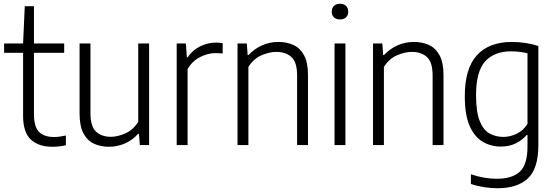

<svg xmlns="http://www.w3.org/2000/svg" viewBox="-20 -773 2962 1023"><path d="M259 9Q185.5 9 144.2 -29.5Q103 -68 103 -156.5V-491.5H2V-541.5H103L112 -740H161V-541.5H322V-491.5H161V-165.5Q161 -97 188 -70Q215 -43 268.5 -43Q295.5 -43 331 -51V1Q294.5 9 259 9Z M560 9Q515.5 9 480.2 -7.5Q445 -24 424.5 -62.8Q404 -101.5 404 -168V-541.5H462V-169.5Q462 -98.5 492.2 -71.2Q522.5 -44 570.5 -44Q605.5 -44 647 -62Q688.5 -80 716.5 -123.5V-541.5H774.5V0H725L720.5 -60H716Q684.5 -25 644 -8Q603.5 9 560 9Z M921.5 0V-541.5H970.5L975.5 -468H980Q1007 -507 1047.2 -526.5Q1087.5 -546 1130.5 -546Q1150 -546 1166.5 -543V-488Q1157 -489 1148 -489.5Q1139 -490 1128 -490Q1087.5 -490 1045.8 -468.8Q1004 -447.5 979.5 -405V0Z M1245.5 0V-541.5H1295L1299.5 -479.5H1304Q1335 -513 1375.8 -531.2Q1416.5 -549.5 1463.5 -549.5Q1509 -549.5 1544.5 -532.8Q1580 -516 1600.5 -477.5Q1621 -439 1621 -373.5V0H1563V-371Q1563 -441.5 1532.8 -469Q1502.5 -496.5 1452 -496.5Q1416.5 -496.5 1374.2 -478.8Q1332 -461 1303.5 -416.5V0Z M1762.5 0V-541.5H1820.5V0ZM1791.5 -669.5Q1771 -669.5 1759.2 -680.5Q1747.5 -691.5 1747.5 -710.5Q1747.5 -730 1759.2 -741.5Q1771 -753 1791.5 -753Q1812 -753 1823.8 -741.5Q1835.5 -730 1835.5 -710.5Q1835.5 -691.5 1823.8 -680.5Q1812 -669.5 1791.5 -669.5Z M1967.5 0V-541.5H2017L2021.5 -479.5H2026Q2057 -513 2097.8 -531.2Q2138.5 -549.5 2185.5 -549.5Q2231 -549.5 2266.5 -532.8Q2302 -516 2322.5 -477.5Q2343 -439 2343 -373.5V0H2285V-371Q2285 -441.5 2254.8 -469Q2224.5 -496.5 2174 -496.5Q2138.5 -496.5 2096.2 -478.8Q2054 -461 2025.5 -416.5V0Z M2629.5 230Q2596 230 2558 224Q2520 218 2489 207V155.5Q2526 168 2560.5 173.8Q2595 179.5 2627 179.5Q2709 179.5 2749.8 141.5Q2790.5 103.5 2790.5 7.5V-54H2786.5Q2765.5 -28.5 2730.2 -10.2Q2695 8 2648 8Q2597 8 2553.2 -17Q2509.5 -42 2483 -100.5Q2456.5 -159 2456.5 -260Q2456.5 -408.5 2521.2 -479Q2586 -549.5 2707.5 -549.5Q2743 -549.5 2781 -543.8Q2819 -538 2848.5 -528V0.5Q2848.5 124.5 2793 177.2Q2737.5 230 2629.5 230ZM2662 -43.5Q2698.5 -43.5 2733.8 -60.8Q2769 -78 2790.5 -113V-489Q2774 -493.5 2750.8 -496.5Q2727.5 -499.5 2704 -499.5Q2613 -499.5 2564.8 -445.8Q2516.5 -392 2516.5 -265.5Q2516.5 -177 2535.8 -128.8Q2555 -80.5 2588 -62Q2621 -43.5 2662 -43.5Z"/></svg>

Font: Encode Sans SemiCondensed SemiCondensed Light
Style: Regular
Weight: 300
Width: 4
Designer: Multiple Designers
Foundry: Impallari Type
Version: Version 3.000; ttfautohint (v1.8.3) -l 8 -r 50 -G 200 -x 14 